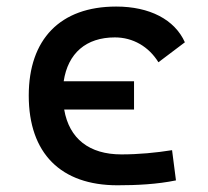

<svg xmlns="http://www.w3.org/2000/svg" viewBox="-20 -547 626 577"><path d="M333 9.8C390.6 9.8 452.1 6.8 508.8 -4.9L497.1 -95.7C448.2 -87.9 396.5 -83 344.7 -83C248.5 -83 188 -129.9 172.9 -217.8H382.8V-302.7H171.4C184.1 -387.2 238.8 -434.6 325.2 -434.6C379.4 -434.6 426.8 -407.2 456.1 -359.9L535.6 -419.9C504.9 -488.3 429.7 -527.3 329.1 -527.3C160.6 -527.3 66.4 -428.7 66.4 -259.8C66.4 -85.9 163.1 9.8 333 9.8Z"/></svg>

Font: CaskaydiaCove Nerd Font
Style: Regular
Weight: 400
Designer: Aaron Bell
Foundry: Saja Typeworks
Version: Version 2111.1;Nerd Fonts 2.3.3